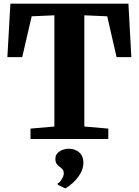

<svg xmlns="http://www.w3.org/2000/svg" viewBox="-20 -763 762 1054"><path d="M278.5 -68.5V-679L154 -673.5L102 -449.5H20.5L37 -743H685L701 -449.5H620L568.5 -673.5L443 -679V-68.5L574.5 -57V0H147.5V-57ZM438 130Q437.5 162.5 420.5 191Q403.5 219.5 380.5 240.2Q357.5 261 339.5 271H337.5L297.5 251.5L296 244.5Q309 238 319.5 220Q330 202 330 190Q330 174.5 323.5 167Q317 159.5 308.5 153.5Q299.5 147.5 291.8 137.5Q284 127.5 284 109.5Q284 89 296.5 76.8Q309 64.5 325.5 59Q342 53.5 353.5 53.5H357Q392.5 53.5 415.2 73.8Q438 94 438 130Z"/></svg>

Font: Merriweather 36pt ExtraBold
Style: Regular
Weight: 800
Designer: Eben Sorkin
Foundry: Eben Sorkin
Version: Version 2.100